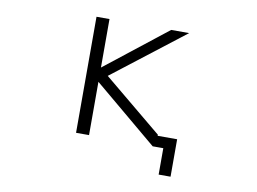

<svg xmlns="http://www.w3.org/2000/svg" viewBox="-71 -627 1143 853"><g transform="rotate(10 500.0 -200.5)"><path d="M658.2 -48.8H746.1V120.1H692.4V1H663.1H644.5L357.4 -239.3V1H298.8V-522.5H357.4V-303.7L635.7 -522.5H716.8L393.6 -272.5L658.2 -53.7Z"/></g></svg>

Font: GenEi Gothic M Light
Style: Regular
Weight: 300
Designer: o_tamon (Modified); [Source Han Sans]
Ryoko NISHIZUKA  (kana & ideographs); Paul D. Hunt (Latin, Greek & Cyrillic); Wenl
Version: Version 1.1a;Original Version 1.004